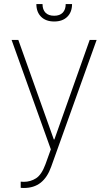

<svg xmlns="http://www.w3.org/2000/svg" viewBox="-20 -727 533 946"><path d="M82 198.2V168L96.7 168.9Q130.4 168.9 157.7 151.4Q185.1 133.8 204.1 82L230.5 8.8L37.1 -530.3H70.3L245.1 -40H248L421.9 -530.3H456.1L232.4 93.8Q213.9 146.5 180.7 172.9Q147.5 199.2 97.7 199.2Q85.9 199.2 82 198.2ZM247.1 -621.1Q206.1 -621.1 182.6 -644.3Q159.2 -667.5 159.2 -707H189.5Q189.5 -679.7 204.1 -664.6Q218.8 -649.4 247.1 -649.4Q274.4 -649.4 289.1 -664.6Q303.7 -679.7 303.7 -707H335Q335 -667.5 311.5 -644.3Q288.1 -621.1 247.1 -621.1Z"/></svg>

Font: Pretendard JP Thin
Style: Regular
Weight: 100
Designer: Base glyphs from Inter by Rasmus Andersson; Hangeul glyphs from Noto Sans CJK(Source Han Sans) by Jang Soo-young and Kan
Foundry: Kil Hyung-jin
Version: Version 1.309